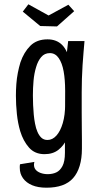

<svg xmlns="http://www.w3.org/2000/svg" viewBox="-20 -707 465 893"><path d="M196 166Q157 166 129.5 154.5Q102 143 87 122Q72 101 72 74Q72 69 72 65Q72 61 73 57L140 46Q139 50 138.5 53Q138 56 138 59Q138 73 146 82.5Q154 92 169 97.5Q184 103 202 103Q224 103 241.5 95Q259 87 270.5 65.5Q282 44 282 3Q282 -21 282 -61.5Q282 -102 282.5 -156Q283 -210 283 -276Q283 -311 283.5 -342Q284 -373 286 -401.5Q288 -430 290.5 -458Q293 -486 297 -516H373Q371 -492 368.5 -463.5Q366 -435 364 -404Q362 -373 361 -341Q360 -309 360 -278Q360 -224 360 -183Q360 -142 360.5 -111.5Q361 -81 361 -57.5Q361 -34 361 -15Q361 30 350.5 64.5Q340 99 320 121.5Q300 144 269 155Q238 166 196 166ZM187 10Q142 10 115 -20.5Q88 -51 74 -97Q63 -134 58.5 -177Q54 -220 54 -262Q54 -289 56 -316Q58 -343 63 -368.5Q68 -394 75 -417Q91 -464 121 -494Q151 -524 201 -524Q243 -524 269 -498Q295 -472 307.5 -412Q320 -352 320 -250L283 -285Q283 -336 276 -375Q269 -414 253 -437Q237 -460 212 -460Q187 -460 171.5 -441.5Q156 -423 148 -395Q139 -366 136 -331.5Q133 -297 133 -263Q133 -241 134 -218.5Q135 -196 137 -174Q139 -152 143 -132Q147 -110 154.5 -93Q162 -76 173 -66Q184 -56 201 -56Q224 -56 242.5 -76.5Q261 -97 272 -134.5Q283 -172 283 -222L320 -250Q320 -229 318.5 -197Q317 -165 311 -129Q305 -93 291 -61.5Q277 -30 251.5 -10Q226 10 187 10ZM245 -584 167 -586 86 -653 112 -687 206 -635 298 -685 325 -655Z"/></svg>

Font: Truculenta Medium
Style: Regular
Weight: 500
Version: Version 1.002